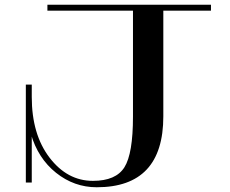

<svg xmlns="http://www.w3.org/2000/svg" viewBox="-20 -770 970 810"><path d="M646 -750V-725H870V-750ZM180 -725H564V-750H180ZM372 -7Q264 -7 189 -105Q114 -203 114 -361V-413H89V-359Q89 -280 110 -206Q140 -102 216.5 -41Q293 20 388 20Q669 20 669 -279V-750H541V-278Q541 -122 505 -64.5Q469 -7 372 -7ZM89 -413V0H114V-413Z"/></svg>

Font: Solide Mirage
Style: Mono
Weight: 400
Width: 6
Designer: Jérémy Landes
Foundry: Velvetyne Type Foundry
Version: Version 1.1